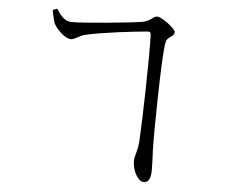

<svg xmlns="http://www.w3.org/2000/svg" viewBox="-55 -828 1110 940"><g transform="rotate(5 500.0 -357.5)"><path d="M656 -670C660 -563 652 -242 646 -149C642 -95 628 -76 628 -51C628 4 660 49 684 49C710 49 720 25 719 -19C719 -56 715 -106 715 -154C715 -218 717 -508 728 -618C731 -646 734 -656 747 -666C761 -676 772 -682 772 -696C772 -712 703 -764 681 -764C659 -764 654 -741 610 -732C564 -724 314 -699 261 -701C224 -703 206 -736 189 -760L168 -752C171 -728 178 -701 183 -687C195 -662 238 -617 268 -617C288 -617 309 -639 340 -645C427 -665 581 -682 639 -687C651 -688 656 -683 656 -670Z"/></g></svg>

Font: Noto Serif CJK TC
Style: Regular
Weight: 400
Designer: Ryoko NISHIZUKA 西塚涼子 (kana & ideographs); Frank Grießhammer (Latin, Greek & Cyrillic); Wenlong ZHANG 张文龙 (bopomofo); San
Foundry: Adobe
Version: Version 2.001;hotconv 1.1.0;makeotfexe 2.6.0